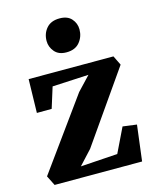

<svg xmlns="http://www.w3.org/2000/svg" viewBox="-118 -877 775 957"><g transform="rotate(-15 269.0 -398.0)"><path d="M348.5 -486.5 161 -477 127.5 -370 51 -369.5 55 -543H492.5L516.5 -494L261 -128L194 -55.5L385 -68L446 -194L518 -184.5L495 0H43.5L18 -51L281.5 -415.5ZM272 -623Q232 -623 211.2 -647.8Q190.5 -672.5 190.5 -703Q190.5 -741.5 213.8 -768.5Q237 -795.5 281.5 -795.5H282.5Q322.5 -795.5 343.2 -772Q364 -748.5 364 -717Q364 -679.5 340.8 -651.2Q317.5 -623 273 -623Z"/></g></svg>

Font: Merriweather 48pt ExtraBold
Style: Regular
Weight: 800
Version: Version 2.100